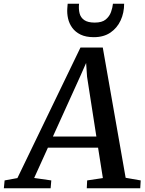

<svg xmlns="http://www.w3.org/2000/svg" viewBox="-88 -1000 768 1020"><path d="M-67.5 0 -63.5 -41.5 4.5 -54 339.5 -747.5H458L579.5 -55.5L659.5 -41.5L657 0H373L375 -41.5L458.5 -54L433 -215.5H166.5L93.5 -54.5L184.5 -41.5L181 0ZM193 -274.5H424L374.5 -592.5L369.5 -665.5L339.5 -597.5ZM410.5 -802.5Q368.5 -802.5 340.2 -816.2Q312 -830 295.8 -852.5Q279.5 -875 273.5 -902Q267.5 -929 269.5 -955Q270.5 -961.5 270.5 -967.8Q270.5 -974 271.5 -980H332Q329 -952 334.8 -929.2Q340.5 -906.5 359.8 -893.2Q379 -880 415.5 -880Q454 -880 473.8 -896.5Q493.5 -913 501.8 -936.2Q510 -959.5 512 -980H571.5Q571.5 -932 553 -891.8Q534.5 -851.5 498.8 -827Q463 -802.5 410.5 -802.5Z"/></svg>

Font: Merriweather Medium
Style: Italic
Weight: 500
Italic angle: -7.8°
Version: Version 2.101